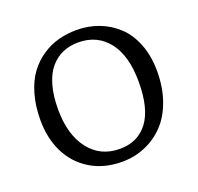

<svg xmlns="http://www.w3.org/2000/svg" viewBox="-127 -851 1032 1002"><g transform="rotate(-20 389.5 -350.0)"><path d="M387.2 14.2Q286.6 14.2 211.7 -31.5Q136.7 -77.1 97.9 -156Q59.1 -234.9 59.1 -335.9Q59.1 -414.6 77.9 -479Q96.7 -543.5 128.4 -586.4Q160.2 -629.4 203.6 -658.7Q247.1 -688 295.2 -700.9Q343.3 -713.9 396 -713.9Q461.9 -713.9 519.8 -691.9Q577.6 -669.9 622.6 -627.7Q667.5 -585.4 693.4 -518.6Q719.2 -451.7 719.2 -368.2Q719.2 -278.3 693.1 -205.1Q667 -131.8 621.8 -84.5Q576.7 -37.1 516.4 -11.5Q456.1 14.2 387.2 14.2ZM398.9 -53.2Q499 -53.2 554.4 -126.5Q609.9 -199.7 609.9 -349.1Q609.9 -494.6 548.6 -572.3Q487.3 -649.9 382.8 -649.9Q335 -649.9 296.1 -633.1Q257.3 -616.2 227.5 -581.8Q197.8 -547.4 181.4 -490.2Q165 -433.1 165 -356.9Q165 -216.8 228 -135Q291 -53.2 398.9 -53.2Z"/></g></svg>

Font: Literata Book
Style: Regular
Weight: 400
Designer: Latin by Veronika Burian and Jose Scaglione. Greek by Irene Vlachou. Cyrillic by Vera Evstafieva
Foundry: TypeTogether
Version: Version 2.003;PS 002.003;hotconv 1.0.88;makeotf.lib2.5.64775